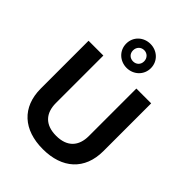

<svg xmlns="http://www.w3.org/2000/svg" viewBox="-273 -1111 1258 1258"><g transform="rotate(45 356.0 -482.5)"><path d="M356 10.7C534.7 10.7 646 -87.9 646 -261.2V-703.6H508.8V-263.7C508.8 -170.9 459 -112.8 356 -112.8C252.9 -112.8 203.1 -170.9 203.1 -263.7V-703.6H65.9V-261.2C65.9 -87.9 177.2 10.7 356 10.7ZM253.4 -865.2C253.4 -800.3 305.2 -753.9 367.7 -753.9C429.7 -753.9 481.9 -800.3 481.9 -865.2C481.9 -930.2 429.7 -976.1 367.7 -976.1C305.2 -976.1 253.4 -930.2 253.4 -865.2ZM316.4 -865.2C316.4 -896.5 338.9 -918 367.7 -918C396 -918 418.9 -896.5 418.9 -865.2C418.9 -834 396 -814 367.7 -814C338.9 -814 316.4 -834 316.4 -865.2Z"/></g></svg>

Font: Wand UI Pro Bold
Style: Regular
Weight: 700
Designer: Andreas Faust
Version: Version 1.003;FEAKit 1.0